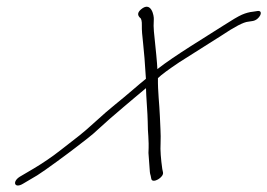

<svg xmlns="http://www.w3.org/2000/svg" viewBox="-20 -506 801 575"><path d="M751 -473 738 -471C727.5 -470 716 -467 704.5 -462C693.1 -457 674.7 -446 648.3 -429C595.5 -395 502 -339 451.3 -299C450.6 -318 446.8 -355 440.9 -412C439.8 -422 439.8 -434 440.6 -448C441.6 -458 433.2 -504 402.4 -478C392 -469 391 -461 399.1 -453C403.1 -451 405.2 -443 404.8 -430C404.4 -417 406 -398 408.7 -375C411.4 -352 414.1 -317 417 -270C405.5 -261 393.1 -250 377.7 -237C341 -205 308.1 -181 269.4 -145C218.8 -99 220.7 -103 163.6 -58C135.7 -36 107.4 -17 80.5 -1C65.1 8 51.1 16 39.7 23C15.3 38 23.4 60 49.3 44C63.3 36 77.7 27 91.6 19C111.6 7 188.6 -50 206.5 -64C231.4 -84 250.3 -96 278.6 -123C295 -138 318.3 -159 350.6 -186C369 -201 400.8 -229 417.2 -242C417.4 -220 422.3 -163 422.4 -141C422.2 -104 426.8 -93 424.6 -48L428 -2C428.5 5 428.6 13 431.2 20L433.2 30C436.8 45 471.7 25 468.1 10L466 0C461.8 -30 459.6 -56 460.9 -77C462.2 -106 459.5 -131 458.8 -158C457.6 -192 452.3 -232 453 -272C462.9 -282 484.8 -298 517.6 -320C558.4 -346 603.2 -374 642.5 -399C682.8 -426 709.7 -440 723.2 -441L736.2 -443C757.7 -446 771.4 -476 751 -473Z"/></svg>

Font: MewTooHand
Style: UltimateIta
Weight: 400
Designer: Mew Too, Robert Jablonski
Version: Version 0.77